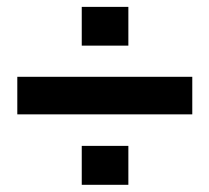

<svg xmlns="http://www.w3.org/2000/svg" viewBox="-20 -608 595 547"><path d="M212.9 -478V-588.4H345.7V-478ZM29.3 -282.2V-389.2H527.8V-282.2ZM212.9 -81.5V-192.4H345.7V-81.5Z"/></svg>

Font: Roboto Slab SemiBold
Style: Regular
Weight: 600
Designer: Google
Version: Version 2.001; ttfautohint (v1.8.3)